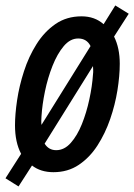

<svg xmlns="http://www.w3.org/2000/svg" viewBox="-30 -609 483 690"><path d="M36.6 61 -10.3 31.7 45.9 -56.2Q23.9 -97.7 23.9 -158.7Q23.9 -198.2 31.5 -249.3Q39.1 -300.3 56.2 -353Q73.2 -405.8 101.3 -450.4Q129.4 -495.1 169.4 -522.7Q209.5 -550.3 263.2 -550.3Q310.5 -550.3 342.3 -522L384.3 -589.4L432.6 -559.6L379.9 -477.5Q400.4 -436.5 400.4 -379.9Q400.4 -336.9 392.1 -284.9Q383.8 -232.9 366 -181.2Q348.1 -129.4 320.3 -86.2Q292.5 -43 253.2 -16.6Q213.9 9.8 162.1 9.8Q116.2 9.8 85 -14.2ZM119.1 -160.2 295.4 -443.4Q281.7 -470.7 251 -470.7Q222.2 -470.7 199 -443.1Q175.8 -415.5 158.7 -372.3Q141.6 -329.1 131.6 -280.8Q121.6 -232.4 119.1 -190.9Q118.7 -182.6 118.4 -174.8Q118.2 -167 119.1 -160.2ZM171.9 -69.3Q201.2 -69.3 224.4 -95.5Q247.6 -121.6 264.2 -162.8Q280.8 -204.1 291 -251.5Q301.3 -298.8 304.2 -341.8Q305.2 -349.1 304.9 -356.9Q304.7 -364.7 304.2 -371.6L130.4 -92.8Q145 -69.3 171.9 -69.3Z"/></svg>

Font: Open Sans Condensed SemiBold
Style: Italic
Weight: 600
Width: 3
Italic angle: -12°
Designer: Monotype Design Team
Foundry: Monotype Imaging Inc.
Version: Version 3.000; ttfautohint (v1.8.4)